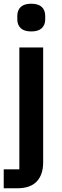

<svg xmlns="http://www.w3.org/2000/svg" viewBox="-25 -802 331 1032"><path d="M68 -698V-717Q68 -747 86.5 -764.5Q105 -782 143 -782Q181 -782 199.5 -764.5Q218 -747 218 -717V-698Q218 -668 199.5 -650.5Q181 -633 143 -633Q105 -633 86.5 -650.5Q68 -668 68 -698ZM-5 210V108H79V-547H207V70Q207 137 172.5 173.5Q138 210 67 210Z"/></svg>

Font: IBM Plex Sans JP SemiBold
Style: Regular
Weight: 600
Designer: Mike Abbink; Paul van der Laan; Pieter van Rosmalen; Wujin Sim; Yejin Wi; Jinhee Kim; Boomi Park; Yona Kim; Kichan Ma
Foundry: Sandoll Inc.
Version: Version 1.001